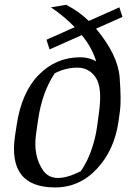

<svg xmlns="http://www.w3.org/2000/svg" viewBox="-20 -783 572 813"><path d="M211.9 -472.7Q158.2 -393.1 141.1 -274.4L132.8 -216.3Q119.6 -123.5 162.4 -61.5Q205.1 0.5 321.3 -57.6Q335.9 -77.1 348.6 -103.5Q380.9 -171.9 391.6 -250.5L399.4 -308.6Q413.6 -412.6 385.5 -454.6Q357.4 -496.6 307.6 -496.6Q257.8 -496.6 211.9 -472.7ZM319.8 -540.5Q358.4 -540.5 387.2 -522.9Q371.1 -579.6 326.2 -634.3L189.9 -573.7L176.8 -614.7L296.4 -668Q254.4 -711.9 195.8 -752L260.3 -762.7Q314.9 -734.4 356 -694.3L485.4 -752L498.5 -711.4L386.7 -661.6Q480 -549.8 486.8 -453.1Q493.7 -356.4 488.3 -315.9L481.9 -269.5Q464.8 -148.4 390.9 -68.8Q316.9 10.7 213.4 10.7Q10.7 10.7 43.9 -209.5L50.8 -254.9Q71.8 -393.1 144.8 -466.8Q217.8 -540.5 319.8 -540.5Z"/></svg>

Font: NoticiaText-Italic
Style: Italic
Weight: 400
Italic angle: -8°
Designer: JM Sole
Foundry: JM Sole
Version: Version 1.003